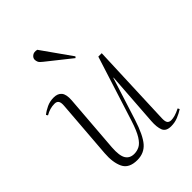

<svg xmlns="http://www.w3.org/2000/svg" viewBox="-221 -871 996 996"><g transform="rotate(-45 277.0 -373.0)"><path d="M24 -487Q41 -501 64.5 -512Q88 -523 116 -523Q146 -523 160.5 -505Q175 -487 172 -446L147 -126Q143 -68 158 -44Q173 -20 205 -20Q226 -20 244.5 -29.5Q263 -39 280.5 -67Q298 -95 316 -151L430 -509H455L437 -51Q436 -27 442.5 -17.5Q449 -8 465 -8Q477 -8 493 -12.5Q509 -17 531 -28L536 -18Q516 -5 492.5 4.5Q469 14 442 14Q405 14 395 -11Q385 -36 388 -79L409 -376H407L333 -143Q305 -56 274.5 -21Q244 14 194 14Q133 14 113.5 -27Q94 -68 99 -132L124 -453Q126 -476 119.5 -486.5Q113 -497 96 -497Q62 -497 30 -478ZM347 -594 341 -587 209 -692Q193 -704 189 -713Q185 -722 185 -731Q185 -744 197.5 -753.5Q210 -763 231 -758Z"/></g></svg>

Font: Display Extralight
Style: Italic
Weight: 200
Italic angle: -2°
Designer: Latin by Veronika Burian and Jose Scaglione. Greek by Irene Vlachou. Cyrillic by Vera Evstafieva
Foundry: TypeTogether
Version: Version 3.002